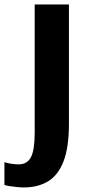

<svg xmlns="http://www.w3.org/2000/svg" viewBox="-66 -576 398 844"><path d="M-46.5 237V136.5Q-40 140 -20.2 143.2Q-0.5 146.5 15.5 146.5Q53.5 146.5 70 115Q86.5 83.5 86.5 7.5V-556.5H237V-32Q237 72 213.2 133.2Q189.5 194.5 145 221.2Q100.5 248 38.5 248Q26 248 8.2 246.2Q-9.5 244.5 -25 242Q-40.5 239.5 -46.5 237Z"/></svg>

Font: Koeln Type Sans
Style: Bold
Weight: 700
Designer: Eben Sorkin
Foundry: Eben Sorkin
Version: Version 2.001